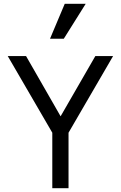

<svg xmlns="http://www.w3.org/2000/svg" viewBox="-20 -997 640 1017"><path d="M257 0H343V-294L579 -700H485L301 -381L118 -700H21L257 -294ZM434 -977H323L245 -792H318Z"/></svg>

Font: CommitMono
Style: 400Regular
Weight: 400
Monospace: yes
Designer: Eigil Nikolajsen
Foundry: Eigil Nikolajsen
Version: Version 1.143